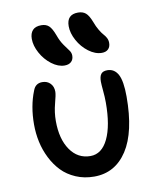

<svg xmlns="http://www.w3.org/2000/svg" viewBox="-90 -832 776 956"><g transform="rotate(-10 298.5 -354.0)"><path d="M453.1 -544.9Q419.9 -544.9 386.7 -569.8Q353.5 -594.7 333.3 -632.1Q313 -669.4 313 -704.1Q313 -763.2 370.1 -763.2Q394 -763.2 408.9 -750.7Q423.8 -738.3 437 -704.1Q445.8 -679.7 457.3 -660.6Q468.8 -641.6 477.1 -632.8Q485.4 -624 491.2 -612.8Q497.1 -601.6 497.1 -587.9Q497.1 -567.9 485.6 -556.4Q474.1 -544.9 453.1 -544.9ZM259.8 -515.1Q227.1 -515.1 194.3 -540Q161.6 -564.9 141.4 -602.1Q121.1 -639.2 121.1 -673.8Q121.1 -701.7 135.3 -717.3Q149.4 -732.9 179.2 -732.9Q203.1 -732.9 217.5 -719.7Q231.9 -706.5 245.1 -670.9Q256.3 -639.2 272 -617.2Q287.6 -595.2 296.4 -583.5Q305.2 -571.8 305.2 -557.1Q305.2 -537.6 293.2 -526.4Q281.2 -515.1 259.8 -515.1ZM309.1 55.2Q258.8 55.2 216.6 37.1Q174.3 19 145.5 -11Q116.7 -41 96.7 -80.8Q76.7 -120.6 67.4 -163.8Q58.1 -207 58.1 -252Q58.1 -344.7 87.9 -418.9Q100.1 -453.1 134.8 -453.1Q159.7 -453.1 175.3 -437Q190.9 -420.9 190.9 -395Q190.9 -379.4 179.4 -336.9Q168 -294.4 168 -250Q168 -159.2 206.1 -104Q244.1 -48.8 308.1 -48.8Q365.7 -48.8 397.5 -115.2Q429.2 -181.6 429.2 -297.9Q429.2 -326.2 426 -358.6Q422.9 -391.1 422.9 -404.8Q422.9 -430.2 432.1 -442.6Q441.4 -455.1 463.9 -455.1Q499.5 -455.1 517.8 -421.6Q536.1 -388.2 536.1 -309.1Q536.1 -130.4 475.6 -37.6Q415 55.2 309.1 55.2Z"/></g></svg>

Font: Shantell Sans Bouncy
Style: Regular
Weight: 500
Designer: Stephen Nixon, Anya Danilova, Shantell Martin
Foundry: Arrow Type
Version: Version 1.006;[9816181b4]